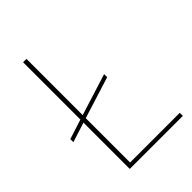

<svg xmlns="http://www.w3.org/2000/svg" viewBox="-205 -793 888 888"><g transform="rotate(-45 239.0 -349.0)"><path d="M458 0H111V-303L14 -272V-292L111 -323V-698H133V-330L337 -394V-374L133 -310V-20H458Z"/></g></svg>

Font: IBM Plex Sans Devanagari Thin
Style: Regular
Weight: 100
Designer: Mike Abbink, Paul van der Laan, Pieter van Rosmalen, Erin McLaughlin
Foundry: Bold Monday
Version: Version 1.1